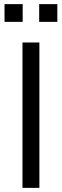

<svg xmlns="http://www.w3.org/2000/svg" viewBox="-20 -911 300 931"><path d="M89 0V-705H171V0ZM170 -805V-891H258V-805ZM2 -805V-891H90V-805Z"/></svg>

Font: Nunito Sans 10pt SemiCondensed
Style: Regular
Weight: 400
Width: 4
Designer: Vernon Adams
Foundry: Vernon Adams
Version: Version 3.101;gftools[0.9.27]